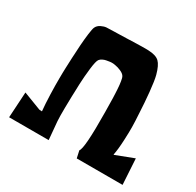

<svg xmlns="http://www.w3.org/2000/svg" viewBox="-155 -868 1088 1067"><g transform="rotate(30 388.5 -335.0)"><path d="M450.7 -22Q471.7 -44.4 468.8 -276.9Q468.8 -284.7 468.3 -304.7Q467.8 -324.7 467.8 -335.2Q467.8 -345.7 467.3 -364.7Q466.8 -383.8 466.1 -395Q465.3 -406.2 464.6 -422.4Q463.9 -438.5 462.4 -448.7Q460.9 -459 459.5 -470Q458 -481 455.8 -488.3Q453.6 -495.6 450.7 -500Q443.4 -511.7 423.8 -520.3Q404.3 -528.8 388.7 -531.2L372.6 -533.7Q371.6 -533.2 366.2 -533.7Q360.8 -534.2 350.3 -532.7Q339.8 -531.2 329.6 -529.3Q319.3 -527.3 308.6 -522Q297.9 -516.6 292 -509.3Q282.2 -497.6 275.9 -443.1Q269.5 -388.7 267.6 -340.3L266.1 -292Q265.6 -279.3 264.9 -260Q264.2 -240.7 263.4 -185.8Q262.7 -130.9 264.6 -101.6L274.9 14.2H21L30.8 -150.4L145.5 -106.4L162.6 -105.5Q158.2 -148.4 156.2 -209.7Q154.3 -271 154.8 -310.5L155.3 -350.6Q155.8 -361.3 156.2 -379.4Q156.7 -397.5 158.9 -444.8Q161.1 -492.2 163.8 -530.5Q166.5 -568.8 171.1 -605.2Q175.8 -641.6 180.7 -652.3Q188.5 -669.4 207 -678.5Q225.6 -687.5 240.2 -688.5L254.4 -689L375 -692.4Q384.8 -692.9 398.9 -693.4Q413.1 -693.8 451.9 -694.8Q490.7 -695.8 506.8 -694.8Q554.7 -692.9 575.7 -672.9Q596.7 -652.8 611.3 -598.6Q619.6 -567.4 626.5 -497.6Q633.3 -427.7 635.7 -373.5L638.7 -319.3Q639.2 -304.2 639.9 -279.5Q640.6 -254.9 637.9 -195.3Q635.3 -135.7 627.4 -96.2H630.4L745.1 -140.1L754.9 24.4H460.9Z"/></g></svg>

Font: Some Time Later
Style: Regular
Weight: 400
Version: Version 003.300